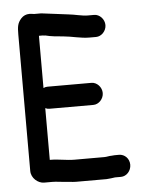

<svg xmlns="http://www.w3.org/2000/svg" viewBox="-51 -712 600 780"><g transform="rotate(-5 249.0 -322.0)"><path d="M360 -643H333C311 -643 279 -652 257 -654C220 -658 183 -664 146 -668H117C110 -669 105 -670 98 -670C85 -670 73 -665 64 -655C48 -637 46 -622 46 -591V-34C46 -5 73 18 98 18H132C148 18 163 21 178 22L202 24C210 25 219 26 227 26H352C365 25 375 24 387 22H411C434 22 453 1 453 -24C453 -49 434 -68 411 -68H403C396 -68 388 -68 381 -67C369 -67 362 -64 351 -64H229C197 -64 165 -72 132 -72H129V-283C135 -280 140 -279 146 -279H325C347 -279 367 -300 367 -324C367 -348 347 -369 325 -369H146C140 -369 135 -368 129 -365V-578H145C148 -577 151 -577 155 -577C178 -571 203 -569 227 -567C262 -564 297 -553 333 -553H360C382 -553 402 -574 402 -598C402 -622 382 -643 360 -643Z"/></g></svg>

Font: Electronic
Style: Circ
Weight: 900
Version: Version 1.011